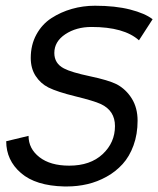

<svg xmlns="http://www.w3.org/2000/svg" viewBox="-20 -656 561 680"><path d="M81.1 -174.8Q81.1 -129.4 119.6 -99.4Q158.2 -69.3 225.1 -69.3Q299.8 -69.3 343.5 -110.1Q387.2 -150.9 387.2 -209.5Q387.2 -264.2 336.9 -287.6Q312.5 -298.8 247.6 -314.7Q182.6 -330.6 151.4 -346.2Q123.5 -360.4 106.2 -387Q88.9 -413.6 88.9 -450.7Q88.9 -497.1 108.9 -533.7Q128.9 -570.3 162.1 -591.8Q195.3 -613.3 234.6 -624.5Q273.9 -635.7 316.4 -635.7Q388.2 -635.7 440.7 -622.3Q493.2 -608.9 520.5 -587.9L472.2 -513.2Q419.4 -560.5 304.2 -560.5Q250 -560.5 211.2 -534.7Q172.4 -508.8 172.4 -468.3Q172.4 -431.2 206.5 -413.6Q232.4 -399.9 298.3 -386Q364.3 -372.1 393.6 -357.4Q426.3 -339.8 446.8 -306.9Q467.3 -273.9 467.3 -228.5Q467.3 -180.7 452.9 -141.1Q438.5 -101.6 414.3 -75Q390.1 -48.3 357.7 -30.3Q325.2 -12.2 289.8 -3.9Q254.4 4.4 216.8 4.4H207.5Q106.4 2 54.2 -43.2Q2 -88.4 2 -155.8Z"/></svg>

Font: Fantasque Sans Mono
Style: Italic
Weight: 400
Italic angle: -11°
Monospace: yes
Designer: Jany Belluz
Version: Version 1.8.0 ; ttfautohint (v1.8.2)